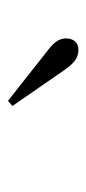

<svg xmlns="http://www.w3.org/2000/svg" viewBox="112 -836 216 480"><g transform="rotate(90 220.0 -596.0)"><path d="M76 -653C76 -635 88 -621 104 -609L232 -508L245 -519L153 -652C135 -677 122 -684 104 -684C86 -684 76 -671 76 -653Z"/></g></svg>

Font: Old Standard
Style: Regular
Weight: 400
Designer: Alexey Kryukov <alexios@thessalonica.org.ru>
Version: Version 2.0